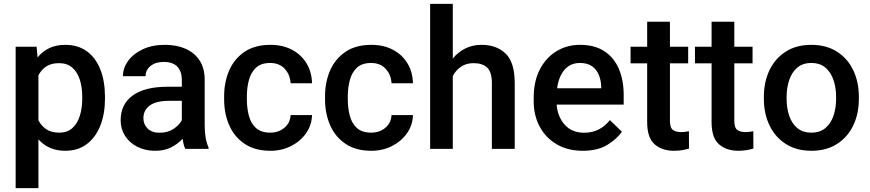

<svg xmlns="http://www.w3.org/2000/svg" viewBox="-20 -770 4500 993"><path d="M522.9 -269V-258.8Q522.9 -182.1 499.3 -121.3Q475.6 -60.5 429.7 -25.4Q383.8 9.8 317.9 9.8Q272.9 9.8 238.3 -5.6Q203.6 -21 178.7 -49.3V203.1H61V-528.3H169.4L174.3 -473.1Q199.7 -504.4 235.1 -521.2Q270.5 -538.1 316.9 -538.1Q383.8 -538.1 429.7 -504.4Q475.6 -470.7 499.3 -410.2Q522.9 -349.6 522.9 -269ZM405.3 -258.8V-269Q405.3 -317.4 393.1 -356.9Q380.9 -396.5 354.2 -419.9Q327.6 -443.4 285.2 -443.4Q245.1 -443.4 219.2 -426.3Q193.4 -409.2 178.7 -380.4V-147.5Q193.4 -119.1 219.2 -101.6Q245.1 -84 286.1 -84Q328.6 -84 354.7 -107.9Q380.9 -131.8 393.1 -171.6Q405.3 -211.4 405.3 -258.8Z M938 0Q929.2 -19.5 924.3 -52.2Q901.4 -26.9 866.2 -8.5Q831.1 9.8 782.7 9.8Q731 9.8 690.4 -10.7Q649.9 -31.2 627 -66.9Q604 -102.5 604 -147.5Q604 -231.4 666.7 -276.4Q729.5 -321.3 845.2 -321.3H920.4V-357.9Q920.4 -399.9 897.5 -424.8Q874.5 -449.7 827.1 -449.7Q784.2 -449.7 758.5 -428.7Q732.9 -407.7 732.9 -376H615.7Q615.7 -418 642.6 -455.1Q669.4 -492.2 718.3 -515.1Q767.1 -538.1 833.5 -538.1Q893.1 -538.1 939.2 -518.1Q985.4 -498 1012 -457.8Q1038.6 -417.5 1038.6 -356.9V-122.1Q1038.6 -50.3 1058.6 -7.8V0ZM805.7 -83.5Q847.7 -83.5 877.7 -103.5Q907.7 -123.5 920.4 -148.4V-248.5H854Q788.1 -248.5 754.9 -224.6Q721.7 -200.7 721.7 -158.7Q721.7 -126.5 743.7 -105Q765.6 -83.5 805.7 -83.5Z M1377.4 -84Q1420.9 -84 1450.9 -109.1Q1481 -134.3 1482.9 -174.8H1593.8Q1592.3 -123 1563.2 -81.3Q1534.2 -39.6 1485.8 -14.9Q1437.5 9.8 1378.9 9.8Q1298.3 9.8 1245.1 -26.1Q1191.9 -62 1165.5 -122.3Q1139.2 -182.6 1139.2 -255.4V-272.5Q1139.2 -345.7 1165.5 -406Q1191.9 -466.3 1245.1 -502.2Q1298.3 -538.1 1378.4 -538.1Q1441.9 -538.1 1489.7 -512.9Q1537.6 -487.8 1564.9 -443.1Q1592.3 -398.4 1593.8 -339.4H1482.9Q1481 -382.8 1453.1 -413.6Q1425.3 -444.3 1377 -444.3Q1329.6 -444.3 1303.5 -419.4Q1277.3 -394.5 1267.1 -355.2Q1256.8 -315.9 1256.8 -272.5V-255.4Q1256.8 -211.9 1266.8 -172.6Q1276.9 -133.3 1303.2 -108.6Q1329.6 -84 1377.4 -84Z M1899.4 -84Q1942.9 -84 1972.9 -109.1Q2002.9 -134.3 2004.9 -174.8H2115.7Q2114.3 -123 2085.2 -81.3Q2056.2 -39.6 2007.8 -14.9Q1959.5 9.8 1900.9 9.8Q1820.3 9.8 1767.1 -26.1Q1713.9 -62 1687.5 -122.3Q1661.1 -182.6 1661.1 -255.4V-272.5Q1661.1 -345.7 1687.5 -406Q1713.9 -466.3 1767.1 -502.2Q1820.3 -538.1 1900.4 -538.1Q1963.9 -538.1 2011.7 -512.9Q2059.6 -487.8 2086.9 -443.1Q2114.3 -398.4 2115.7 -339.4H2004.9Q2002.9 -382.8 1975.1 -413.6Q1947.3 -444.3 1898.9 -444.3Q1851.6 -444.3 1825.4 -419.4Q1799.3 -394.5 1789.1 -355.2Q1778.8 -315.9 1778.8 -272.5V-255.4Q1778.8 -211.9 1788.8 -172.6Q1798.8 -133.3 1825.2 -108.6Q1851.6 -84 1899.4 -84Z M2321.8 -750V-467.3Q2348.6 -500.5 2386.5 -519.3Q2424.3 -538.1 2470.2 -538.1Q2548.3 -538.1 2595.2 -492.7Q2642.1 -447.3 2642.1 -339.4V0H2523.9V-340.3Q2523.9 -397.5 2499.5 -420.4Q2475.1 -443.4 2429.7 -443.4Q2391.1 -443.4 2364.3 -425Q2337.4 -406.7 2321.8 -377V0H2204.6V-750Z M2994.1 9.8Q2916 9.8 2858.9 -23.9Q2801.8 -57.6 2771 -115.5Q2740.2 -173.3 2740.2 -246.1V-265.6Q2740.2 -348.6 2771.5 -409.9Q2802.7 -471.2 2857.2 -504.6Q2911.6 -538.1 2980 -538.1Q3055.7 -538.1 3105.7 -505.1Q3155.8 -472.2 3180.7 -413.8Q3205.6 -355.5 3205.6 -279.3V-229H2858.9Q2863.8 -166 2900.9 -124.8Q2938 -83.5 3001 -83.5Q3043.5 -83.5 3076.7 -100.6Q3109.9 -117.7 3134.3 -148.9L3196.3 -88.9Q3170.9 -51.3 3121.1 -20.8Q3071.3 9.8 2994.1 9.8ZM2979.5 -444.3Q2929.7 -444.3 2899.7 -409.4Q2869.6 -374.5 2861.3 -313.5H3089.4V-322.8Q3088.4 -354.5 3077.1 -382.3Q3065.9 -410.2 3042.2 -427.2Q3018.6 -444.3 2979.5 -444.3Z M3539.1 -528.3V-442.4H3444.8V-146Q3444.8 -108.9 3460.4 -97.9Q3476.1 -86.9 3501.5 -86.9Q3513.7 -86.9 3524.9 -88.4Q3536.1 -89.8 3543 -91.3L3543.5 -1.5Q3528.8 2.9 3509.5 6.3Q3490.2 9.8 3465.3 9.8Q3404.3 9.8 3365.7 -23.7Q3327.1 -57.1 3327.1 -138.7V-442.4H3241.2V-528.3H3327.1V-657.7H3444.8V-528.3Z M3872.1 -528.3V-442.4H3777.8V-146Q3777.8 -108.9 3793.5 -97.9Q3809.1 -86.9 3834.5 -86.9Q3846.7 -86.9 3857.9 -88.4Q3869.1 -89.8 3876 -91.3L3876.5 -1.5Q3861.8 2.9 3842.5 6.3Q3823.2 9.8 3798.3 9.8Q3737.3 9.8 3698.7 -23.7Q3660.2 -57.1 3660.2 -138.7V-442.4H3574.2V-528.3H3660.2V-657.7H3777.8V-528.3Z M3930.7 -258.3V-269.5Q3930.7 -346.2 3959.7 -407Q3988.8 -467.8 4043.7 -502.9Q4098.6 -538.1 4175.8 -538.1Q4253.4 -538.1 4308.6 -502.9Q4363.8 -467.8 4392.8 -407Q4421.9 -346.2 4421.9 -269.5V-258.3Q4421.9 -181.6 4392.8 -121.1Q4363.8 -60.5 4308.8 -25.4Q4253.9 9.8 4176.8 9.8Q4099.1 9.8 4044.2 -25.4Q3989.3 -60.5 3960 -121.1Q3930.7 -181.6 3930.7 -258.3ZM4048.3 -269.5V-258.3Q4048.3 -210.4 4061.8 -170.9Q4075.2 -131.3 4103.5 -107.7Q4131.8 -84 4176.8 -84Q4220.7 -84 4248.8 -107.7Q4276.9 -131.3 4290.5 -170.9Q4304.2 -210.4 4304.2 -258.3V-269.5Q4304.2 -316.4 4290.8 -356.2Q4277.3 -396 4249 -420.2Q4220.7 -444.3 4175.8 -444.3Q4131.3 -444.3 4103.3 -420.2Q4075.2 -396 4061.8 -356.2Q4048.3 -316.4 4048.3 -269.5Z"/></svg>

Font: Vazirmatn RD UI FD Medium
Style: Regular
Weight: 500
Designer: Saber Rastikerdar
Foundry: Saber Rastikerdar
Version: Version 33.003